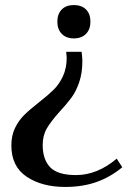

<svg xmlns="http://www.w3.org/2000/svg" viewBox="-20 -519 530 760"><path d="M207 -433Q207 -464 224.5 -481.5Q242 -499 272 -499Q303 -499 320.5 -481.5Q338 -464 338 -433Q338 -403 320.5 -385Q303 -367 272 -367Q242 -367 224.5 -385Q207 -403 207 -433ZM25 57Q25 17 39.5 -12.5Q54 -42 75 -63Q96 -84 133 -113Q170 -142 192 -163.5Q214 -185 229 -217Q244 -249 244 -291Q244 -296 242 -314H303Q306 -293 306 -277Q306 -230 293.5 -193.5Q281 -157 262.5 -132Q244 -107 216 -77Q182 -39 165.5 -11Q149 17 149 55Q149 112 178.5 143Q208 174 281 174Q365 174 442 109L464 143Q417 182 362 201.5Q307 221 238 221Q146 221 85.5 180.5Q25 140 25 57Z"/></svg>

Font: Trirong SemiBold
Style: Regular
Weight: 600
Designer: Katatrad Team
Foundry: CadsonDemak
Version: Version 1.001